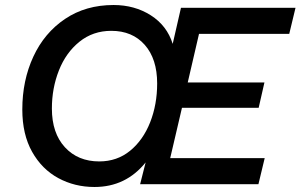

<svg xmlns="http://www.w3.org/2000/svg" viewBox="-20 -735 1199 766"><path d="M69 -298Q69 -414 113 -509Q157 -604 239.5 -659.5Q322 -715 433 -715Q517 -715 581.5 -674Q646 -633 669 -560L702 -704H1159L1134 -600H774L729 -406H1035L1012 -305H706L659 -104H1036L1011 0H539L561 -87Q482 11 357 11Q278 11 212.5 -24.5Q147 -60 108 -129.5Q69 -199 69 -298ZM607 -402Q607 -500 557.5 -556Q508 -612 424 -612Q351 -612 297 -568.5Q243 -525 215 -454Q187 -383 187 -302Q187 -204 239 -147.5Q291 -91 376 -91Q447 -91 499 -133.5Q551 -176 579 -247Q607 -318 607 -402Z"/></svg>

Font: CBA Beacon Sans Bold
Style: Italic
Weight: 700
Italic angle: -13°
Designer: Wei Huang
Foundry: Wei Huang
Version: Version 1.002